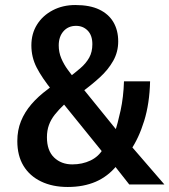

<svg xmlns="http://www.w3.org/2000/svg" viewBox="-20 -735 675 765"><path d="M250 10Q189 10 143.5 -12Q98 -34 73.5 -74.5Q49 -115 49 -173Q49 -216 63.5 -252Q78 -288 105 -319.5Q132 -351 170 -379L190 -395L189 -373Q147 -425 126 -466Q105 -507 105 -554Q105 -601 127.5 -637Q150 -673 190 -694Q230 -715 280 -715Q338 -715 375.5 -697Q413 -679 432 -646.5Q451 -614 451 -570Q451 -528 431 -492.5Q411 -457 377.5 -426.5Q344 -396 303 -366L305 -389L446 -215L437 -207Q449 -242 460.5 -295Q472 -348 474 -411H578Q576 -323 554.5 -253.5Q533 -184 500 -136L489 -169L635 0H495L436 -75H445Q410 -32 361.5 -11Q313 10 250 10ZM268 -80Q308 -80 340.5 -95.5Q373 -111 391 -142L395 -121L225 -331L254 -336L237 -320Q214 -298 198.5 -278.5Q183 -259 175 -237Q167 -215 167 -188Q167 -135 195.5 -107.5Q224 -80 268 -80ZM283 -632Q252 -632 233 -610.5Q214 -589 214 -554Q214 -527 224 -503Q234 -479 250.5 -456.5Q267 -434 285 -412L249 -422Q279 -445 301 -464Q323 -483 335.5 -505.5Q348 -528 348 -559Q348 -594 329.5 -613Q311 -632 283 -632Z"/></svg>

Font: Nunito Sans 7pt Condensed
Style: Bold
Weight: 700
Width: 3
Designer: Vernon Adams
Foundry: Vernon Adams
Version: Version 3.101;gftools[0.9.27]